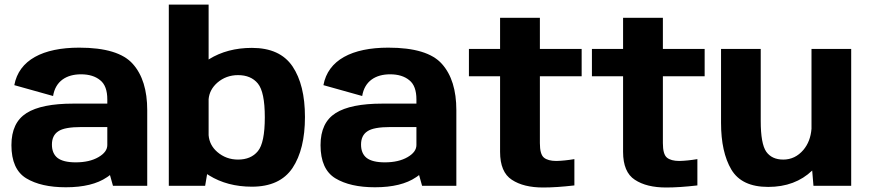

<svg xmlns="http://www.w3.org/2000/svg" viewBox="-20 -805 3764 832"><path d="M469.5 0H618V-327.5C618 -414 597.5 -481 555.5 -528C514 -575 436.5 -598.5 323 -598.5C166 -598.5 62 -545 42 -436L210 -389C220.5 -454 268.5 -483 331 -483C365.5 -483 393.5 -474.5 414 -457.5C435 -441 445 -413 445 -374V-356H297.5C206 -356 138.5 -342.5 95 -315C51.5 -287.5 29.5 -241.5 29.5 -176C29.5 -106.5 51 -58.5 93.5 -32.5C136.5 -6.5 193.5 6.5 265.5 6.5C341.5 6.5 401 -8 443.5 -37C448 -40 452.5 -43 456.5 -46.5ZM445 -176.5C445 -156.5 432.5 -139 406.5 -124C380.5 -109 348 -101.5 308 -101.5C272 -101.5 246 -108 229.5 -120.5C213 -133.5 205 -153 205 -178.5C205 -204.5 214 -224 232.5 -236C250.5 -248.5 284 -254.5 333.5 -254.5H445Z M711.5 0H869L877.5 -50.5C880.5 -49 883 -47 886 -45C938.5 -12.5 1000.5 4 1071.5 4C1152.5 4 1211 -23 1247.5 -77C1283.5 -131 1301.5 -205 1301.5 -298C1301.5 -391 1283.5 -464 1247.5 -517.5C1211 -571 1152.5 -597.5 1071.5 -597.5C1000.5 -597.5 938.5 -581 886 -548.5C885.5 -548 884.5 -547.5 884 -547V-785H711.5ZM884 -375C886.5 -403 899 -426.5 921.5 -446.5C947 -468.5 977 -479.5 1011.5 -479.5C1048.5 -479.5 1077.5 -467.5 1097.5 -443C1117.5 -418.5 1127.5 -370 1127.5 -297C1127.5 -223 1117.5 -174 1097.5 -150C1077.5 -125.5 1048.5 -113.5 1011.5 -113.5C977 -113.5 947 -124.5 921.5 -146.5C899 -166 886.5 -190 884 -219Z M1809 0H1957.5V-327.5C1957.5 -414 1937 -481 1895 -528C1853.5 -575 1776 -598.5 1662.5 -598.5C1505.5 -598.5 1401.5 -545 1381.5 -436L1549.5 -389C1560 -454 1608 -483 1670.5 -483C1705 -483 1733 -474.5 1753.5 -457.5C1774.5 -441 1784.5 -413 1784.5 -374V-356H1637C1545.5 -356 1478 -342.5 1434.5 -315C1391 -287.5 1369 -241.5 1369 -176C1369 -106.5 1390.5 -58.5 1433 -32.5C1476 -6.5 1533 6.5 1605 6.5C1681 6.5 1740.5 -8 1783 -37C1787.5 -40 1792 -43 1796 -46.5ZM1784.5 -176.5C1784.5 -156.5 1772 -139 1746 -124C1720 -109 1687.5 -101.5 1647.5 -101.5C1611.5 -101.5 1585.5 -108 1569 -120.5C1552.5 -133.5 1544.5 -153 1544.5 -178.5C1544.5 -204.5 1553.5 -224 1572 -236C1590 -248.5 1623.5 -254.5 1673 -254.5H1784.5Z M2334 7.5C2372.5 7.5 2417.5 4.5 2469 -1.5V-115.5C2439 -110.5 2413 -108 2391 -107.5C2366.5 -107.5 2348.5 -112.5 2337 -122C2325 -132 2319.5 -153 2319.5 -185V-474.5H2500.5V-593H2319.5V-728H2147V-593H2012V-474.5H2147V-147C2147 -88.5 2164 -48 2198 -26C2232 -3.5 2277 7.5 2334 7.5Z M2867 7.5C2905.5 7.5 2950.5 4.5 3002 -1.5V-115.5C2972 -110.5 2946 -108 2924 -107.5C2899.5 -107.5 2881.5 -112.5 2870 -122C2858 -132 2852.5 -153 2852.5 -185V-474.5H3033.5V-593H2852.5V-728H2680V-593H2545V-474.5H2680V-147C2680 -88.5 2697 -48 2731 -26C2765 -3.5 2810 7.5 2867 7.5Z M3505 0H3668.5V-593H3496.5V-247C3493.5 -210 3482 -180 3461.5 -155.5C3437.5 -127.5 3408.5 -113.5 3374 -113.5C3341 -113.5 3316.5 -125 3300.5 -147.5C3284.5 -170.5 3276.5 -215 3276.5 -280.5V-593H3104.5V-272.5C3104.5 -188 3119.5 -120.5 3149 -70.5C3179 -20 3232 5 3309 5C3387 5 3450.5 -19 3499.5 -66Z"/></svg>

Font: Anybody
Style: Bold
Weight: 700
Designer: Tyler Finck
Foundry: Etcetera Type Company
Version: Version 1.110